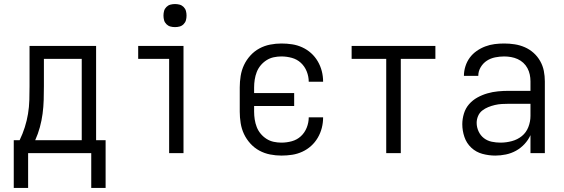

<svg xmlns="http://www.w3.org/2000/svg" viewBox="-20 -757 2790 949"><path d="M48 172V-64H77Q92 -95 102.5 -128Q113 -161 118.5 -194.5Q124 -228 125 -262.5Q126 -297 126 -331V-530H455V-64H502V172H431V0H119V172ZM154 -64H384V-466H197V-331Q197 -297 196 -263Q195 -229 190.5 -195Q186 -161 177 -128Q168 -95 154 -64Z M816 0V-466H663V-530H887V0ZM845 -623Q833 -623 822 -626Q811 -629 802.5 -637.5Q794 -646 791 -657Q788 -668 788 -680Q788 -692 791 -703Q794 -714 802.5 -722.5Q811 -731 822 -734Q833 -737 845 -737Q857 -737 868 -734Q879 -731 887.5 -722.5Q896 -714 899 -703Q902 -692 902 -680Q902 -668 899 -657Q896 -646 887.5 -637.5Q879 -629 868 -626Q857 -623 845 -623Z M1371 12Q1343 12 1315 6.5Q1287 1 1262 -12.5Q1237 -26 1217.5 -47.5Q1198 -69 1186 -94.5Q1174 -120 1169.5 -148.5Q1165 -177 1165 -205V-325Q1165 -353 1169.5 -381.5Q1174 -410 1186 -435.5Q1198 -461 1217.5 -482.5Q1237 -504 1262 -517.5Q1287 -531 1315 -536.5Q1343 -542 1371 -542Q1398 -542 1424 -538Q1450 -534 1474 -523Q1498 -512 1517.5 -494.5Q1537 -477 1550.5 -454Q1564 -431 1570.5 -405.5Q1577 -380 1577 -354V-353H1506Q1506 -379 1496 -404Q1486 -429 1467 -446.5Q1448 -464 1422.5 -471Q1397 -478 1371 -478Q1352 -478 1333 -474Q1314 -470 1297.5 -459.5Q1281 -449 1268.5 -434Q1256 -419 1249 -401Q1242 -383 1239 -363.5Q1236 -344 1236 -325V-297H1434V-233H1236V-205Q1236 -186 1239 -166.5Q1242 -147 1249 -129Q1256 -111 1268.5 -96Q1281 -81 1297.5 -70.5Q1314 -60 1333 -56Q1352 -52 1371 -52Q1397 -52 1422.5 -59Q1448 -66 1467 -83.5Q1486 -101 1496 -126Q1506 -151 1506 -177H1577V-176Q1577 -150 1570.5 -124.5Q1564 -99 1550.5 -76Q1537 -53 1517.5 -35.5Q1498 -18 1474 -7Q1450 4 1424 8Q1398 12 1371 12Z M1889 0V-466H1718V-530H2132V-466H1961V0Z M2428 12Q2396 12 2364.5 3.5Q2333 -5 2309.5 -27Q2286 -49 2275.5 -80Q2265 -111 2265 -143Q2265 -169 2273 -195.5Q2281 -222 2298.5 -242Q2316 -262 2339.5 -275Q2363 -288 2389 -295.5Q2415 -303 2441.5 -305.5Q2468 -308 2495 -308H2602V-355Q2602 -372 2598.5 -388.5Q2595 -405 2587 -420Q2579 -435 2566.5 -446.5Q2554 -458 2538.5 -465Q2523 -472 2506 -475Q2489 -478 2472 -478Q2450 -478 2427.5 -473.5Q2405 -469 2386.5 -457Q2368 -445 2356 -425Q2344 -405 2344 -382H2273Q2273 -406 2280.5 -429.5Q2288 -453 2302 -472Q2316 -491 2336 -505Q2356 -519 2378.5 -527.5Q2401 -536 2424.5 -539Q2448 -542 2472 -542Q2498 -542 2524 -538Q2550 -534 2574 -523.5Q2598 -513 2617.5 -495.5Q2637 -478 2650 -455Q2663 -432 2668 -406.5Q2673 -381 2673 -355V0H2602V-89Q2591 -65 2572.5 -45Q2554 -25 2530.5 -12Q2507 1 2480.5 6.5Q2454 12 2428 12ZM2454 -52Q2482 -52 2510 -59.5Q2538 -67 2559.5 -84.5Q2581 -102 2591.5 -129Q2602 -156 2602 -184V-244H2495Q2478 -244 2460.5 -243Q2443 -242 2426 -238Q2409 -234 2393 -227.5Q2377 -221 2363.5 -210.5Q2350 -200 2343 -183.5Q2336 -167 2336 -150Q2336 -128 2345.5 -107.5Q2355 -87 2372 -74Q2389 -61 2410.5 -56.5Q2432 -52 2454 -52Z"/></svg>

Font: Lode Term
Style: Regular
Weight: 400
Monospace: yes
Designer: Belleve Invis
Foundry: Belleve Invis
Version: Version 29.2.0